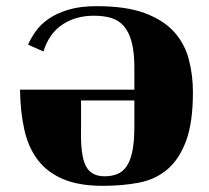

<svg xmlns="http://www.w3.org/2000/svg" viewBox="-20 -533 679 623"><path d="M71 -388Q80 -409 96 -431.5Q112 -454 138 -472Q164 -490 202 -501.5Q240 -513 294 -513Q389 -513 449.5 -490.5Q510 -468 544.5 -430Q579 -392 592.5 -341Q606 -290 606 -234Q606 -135 583.5 -75Q561 -15 522 17.5Q483 50 429.5 60Q376 70 314 70Q237 70 185.5 48.5Q134 27 103 -13.5Q72 -54 59 -112Q46 -170 45 -242H416V-313Q416 -363 407.5 -395.5Q399 -428 382.5 -447.5Q366 -467 341.5 -474.5Q317 -482 285 -482Q225 -482 182 -453Q139 -424 121 -366ZM319 39Q342 39 360 32Q378 25 390.5 7Q403 -11 409.5 -42.5Q416 -74 416 -124V-207H243V-112Q241 -30 258 4.5Q275 39 319 39Z"/></svg>

Font: Cafe24 ClassicType
Style: Regular
Weight: 400
Designer: Cafe24 thkim, hmlim, mnelim & 4IR
Foundry: Cafe24
Version: Version 1.000